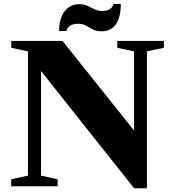

<svg xmlns="http://www.w3.org/2000/svg" viewBox="-20 -976 909 1006"><path d="M682.5 10.5 195 -604V-56L282 -36.5V0H38.5V-36.5L126.5 -56V-707L39 -725.5V-761.5H307.5L682.5 -292V-707L594.5 -725.5V-761.5H838.5V-725.5L750 -707V10.5ZM512 -812Q484.5 -812 466.2 -822Q448 -832 430.8 -841.8Q413.5 -851.5 388.5 -851.5Q362.5 -851.5 346.8 -841Q331 -830.5 328 -813.5H290Q290 -883 319.8 -918.5Q349.5 -954 395 -954Q421 -954 439.2 -945.2Q457.5 -936.5 475 -927.5Q492.5 -918.5 515 -918.5Q565 -918.5 574.5 -955.5H613Q613 -887.5 587.8 -849.8Q562.5 -812 512 -812Z"/></svg>

Font: Libre Caslon Text
Style: Regular
Weight: 400
Designer: Pablo Impallari, Rodrigo Fuenzalida, Katja Schimmel
Foundry: Pablo Impallari, Rodrigo Fuenzalida
Version: Version 2.000